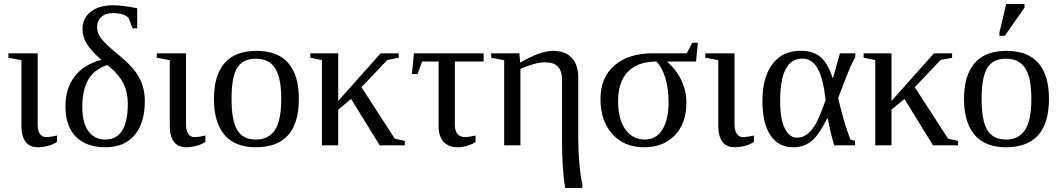

<svg xmlns="http://www.w3.org/2000/svg" viewBox="-20 -725 5292 958"><path d="M168 -104.5Q168 -72.8 179.4 -56.9Q190.9 -41 209.5 -41Q231.9 -41 264.6 -48.8V-17.1Q247.6 -4.9 220.7 2.4Q193.8 9.8 168.9 9.8Q127.4 9.8 107.2 -18.1Q86.9 -45.9 86.9 -96.2V-424.8L22 -437V-459H168Z M391.6 -580.1Q391.6 -634.8 433.1 -666.7Q474.6 -698.7 544.4 -698.7Q591.8 -698.7 664.6 -683.6V-583.5H641.6L621.1 -636.7Q595.2 -659.7 545.4 -659.7Q505.9 -659.7 485.1 -640.1Q464.4 -620.6 464.4 -587.4Q464.4 -560.5 485.1 -532.5Q505.9 -504.4 577.1 -446.8Q646.5 -389.6 674.6 -337.6Q702.6 -285.6 702.6 -219.7Q702.6 -111.8 651.6 -51Q600.6 9.8 506.3 9.8Q410.6 9.8 358.6 -43Q306.6 -95.7 306.6 -194.8Q306.6 -284.7 353 -344.2Q399.4 -403.8 485.8 -426.3Q432.6 -473.1 412.1 -508.1Q391.6 -543 391.6 -580.1ZM390.6 -190.9Q390.6 -112.8 420.9 -70.8Q451.2 -28.8 506.8 -28.8Q560.1 -28.8 588.9 -72.5Q617.7 -116.2 617.7 -206.1Q617.7 -263.7 596.7 -306.9Q575.7 -350.1 527.3 -391.1L515.1 -400.9Q447.8 -377.4 419.2 -325.4Q390.6 -273.4 390.6 -190.9Z M908.2 -104.5Q908.2 -72.8 919.7 -56.9Q931.2 -41 949.7 -41Q972.2 -41 1004.9 -48.8V-17.1Q987.8 -4.9 960.9 2.4Q934.1 9.8 909.2 9.8Q867.7 9.8 847.4 -18.1Q827.1 -45.9 827.1 -96.2V-424.8L762.2 -437V-459H908.2Z M1471.2 -231.9Q1471.2 9.8 1256.3 9.8Q1152.8 9.8 1100.1 -52.2Q1047.4 -114.3 1047.4 -231.9Q1047.4 -348.1 1100.1 -409.7Q1152.8 -471.2 1260.3 -471.2Q1364.7 -471.2 1418 -410.9Q1471.2 -350.6 1471.2 -231.9ZM1383.3 -231.9Q1383.3 -337.4 1352.5 -384.8Q1321.8 -432.1 1256.3 -432.1Q1192.4 -432.1 1163.8 -386.7Q1135.3 -341.3 1135.3 -231.9Q1135.3 -121.1 1164.3 -75Q1193.4 -28.8 1256.3 -28.8Q1320.8 -28.8 1352.1 -76.7Q1383.3 -124.5 1383.3 -231.9Z M1667.5 -221.2 1879.4 -459H1969.7V-437L1912.6 -425.8L1783.7 -290L1949.7 -33.2L1999.5 -22V0H1874.5L1731.9 -231.4L1667.5 -177.7V0H1586.4V-425.3L1528.3 -437V-459H1667.5Z M2086.4 -418 2063 -355.5H2035.2L2045.4 -459H2393.1V-418H2249.5V-104.5Q2249.5 -41 2300.3 -41Q2320.3 -41 2353 -48.8V-17.1Q2341.3 -7.3 2314.5 1.2Q2287.6 9.8 2263.2 9.8Q2220.2 9.8 2194.3 -16.4Q2168.5 -42.5 2168.5 -96.2V-418Z M2430.7 -459H2571.3L2575.7 -412.6Q2676.3 -471.2 2738.8 -471.2Q2800.3 -471.2 2832.8 -436.5Q2865.2 -401.9 2865.2 -335.9V-34.2Q2865.2 28.3 2871.3 96.7Q2877.4 165 2885.7 190.9V212.9H2800.3Q2784.2 125 2784.2 -28.3V-327.1Q2784.2 -370.1 2764.2 -392.1Q2744.1 -414.1 2698.7 -414.1Q2651.9 -414.1 2576.7 -381.3V0H2495.6V-424.8L2430.7 -437Z M3434.1 -511.7H3461.9L3453.1 -418H3311V-414.6Q3356.4 -375 3380.6 -322.5Q3404.8 -270 3404.8 -213.9Q3404.8 -109.9 3347.4 -50Q3290 9.8 3193.4 9.8Q3094.2 9.8 3035.2 -56.2Q2976.1 -122.1 2976.1 -231Q2976.1 -337.9 3045.7 -398.4Q3115.2 -459 3236.3 -459H3406.7ZM3198.2 -28.8Q3253.4 -28.8 3284.7 -78.1Q3315.9 -127.4 3315.9 -216.8Q3315.9 -283.7 3299.8 -336.2Q3283.7 -388.7 3255.4 -418Q3162.6 -418 3113.3 -367.4Q3064 -316.9 3064 -220.2Q3064 -129.9 3100.3 -79.3Q3136.7 -28.8 3198.2 -28.8Z M3645 -104.5Q3645 -72.8 3656.5 -56.9Q3668 -41 3686.5 -41Q3709 -41 3741.7 -48.8V-17.1Q3724.6 -4.9 3697.8 2.4Q3670.9 9.8 3646 9.8Q3604.5 9.8 3584.2 -18.1Q3564 -45.9 3564 -96.2V-424.8L3499 -437V-459H3645Z M4246.1 -22V0H4142.6Q4124.5 -57.6 4110.4 -133.8H4107.4Q4072.3 -66.9 4049.8 -41.3Q4027.3 -15.6 4000 -2.9Q3972.7 9.8 3937 9.8Q3863.8 9.8 3824 -50.3Q3784.2 -110.4 3784.2 -221.2Q3784.2 -339.4 3834.2 -405.5Q3884.3 -471.7 3975.1 -471.7Q4037.6 -471.7 4074.2 -440.4Q4110.8 -409.2 4133.8 -336.9H4136.7L4170.9 -459H4247.6V-439.5Q4236.3 -421.9 4221.2 -387.2Q4206.1 -352.5 4162.1 -235.8Q4189.9 -115.7 4222.7 -29.3ZM4099.6 -226.1Q4086.9 -336.4 4059.1 -384.5Q4031.2 -432.6 3982.4 -432.6Q3872.6 -432.6 3872.6 -221.2Q3872.6 -131.3 3895.5 -84.7Q3918.5 -38.1 3956.5 -38.1Q3985.8 -38.1 4009 -56.6Q4032.2 -75.2 4051.5 -109.4Q4070.8 -143.6 4099.6 -226.1Z M4428.2 -221.2 4640.1 -459H4730.5V-437L4673.3 -425.8L4544.4 -290L4710.4 -33.2L4760.3 -22V0H4635.3L4492.7 -231.4L4428.2 -177.7V0H4347.2V-425.3L4289.1 -437V-459H4428.2Z M5213.9 -231.9Q5213.9 9.8 4999 9.8Q4895.5 9.8 4842.8 -52.2Q4790 -114.3 4790 -231.9Q4790 -348.1 4842.8 -409.7Q4895.5 -471.2 5002.9 -471.2Q5107.4 -471.2 5160.6 -410.9Q5213.9 -350.6 5213.9 -231.9ZM5126 -231.9Q5126 -337.4 5095.2 -384.8Q5064.5 -432.1 4999 -432.1Q4935.1 -432.1 4906.5 -386.7Q4877.9 -341.3 4877.9 -231.9Q4877.9 -121.1 4907 -75Q4936 -28.8 4999 -28.8Q5063.5 -28.8 5094.7 -76.7Q5126 -124.5 5126 -231.9ZM4966.8 -546.4V-562.5L5000.5 -705.1H5091.8V-687L4993.7 -546.4Z"/></svg>

Font: Tinos
Style: Regular
Weight: 400
Designer: Steve Matteson
Foundry: Monotype Imaging Inc.
Version: Version 1.23